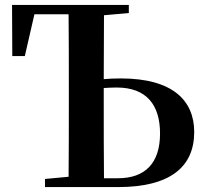

<svg xmlns="http://www.w3.org/2000/svg" viewBox="-20 -761 833 781"><path d="M163 0H460C672 0 770 -82 770 -224C770 -351 684 -442 471 -442C446 -442 423 -441 402 -439L403 -699L504 -708V-741H29L30 -533H81L120 -703H259C260 -601 260 -498 260 -394V-346C260 -245 260 -143 259 -42L163 -33ZM402 -403C419 -404 437 -405 455 -405C577 -405 631 -333 631 -218C631 -97 570 -36 460 -36H403C402 -138 402 -241 402 -346Z"/></svg>

Font: Noto Serif SC
Style: Bold
Weight: 700
Designer: Ryoko NISHIZUKA 西塚涼子 (kana & ideographs); Frank Grießhammer (Latin, Greek & Cyrillic); Wenlong ZHANG 张文龙 (bopomofo); San
Foundry: Adobe
Version: Version 2.001;hotconv 1.1.0;makeotfexe 2.6.0